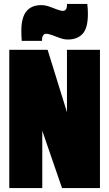

<svg xmlns="http://www.w3.org/2000/svg" viewBox="-20 -952 553 972"><path d="M27 0V-700H221L319 -384V-700H486V0H294L194 -290V0ZM90 -745Q89 -759 88.5 -771.5Q88 -784 88 -795Q88 -863 113.5 -894.5Q139 -926 188 -926Q209 -926 230 -918.5Q251 -911 269 -904Q287 -897 299 -897Q308 -897 313.5 -904.5Q319 -912 319 -922Q319 -923 319 -926.5Q319 -930 319 -932H422Q425 -905 425 -882Q425 -809 398 -780.5Q371 -752 324 -752Q304 -752 283.5 -759.5Q263 -767 244.5 -774Q226 -781 213 -781Q204 -781 198.5 -773Q193 -765 193 -756Q193 -754 193 -750.5Q193 -747 193 -745Z"/></svg>

Font: Georama Condensed Black
Style: Regular
Weight: 900
Width: 3
Designer: Jean-Baptiste Levee
Foundry: Production Type
Version: Version 1.000